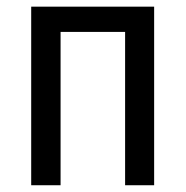

<svg xmlns="http://www.w3.org/2000/svg" viewBox="-20 -548 549 568"><path d="M436 0H350.1V-453.6H159.2V0H72.3V-528.3H436Z"/></svg>

Font: Roboto Condensed
Style: Regular
Weight: 400
Designer: Google
Version: Version 2.001047; 2015